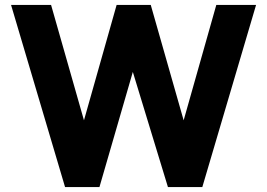

<svg xmlns="http://www.w3.org/2000/svg" viewBox="-20 -762 1087 782"><path d="M1023 -742H861L728 -272L594 -742H455L322 -272L188 -742H25L245 0H385L521 -469L664 0H804Z"/></svg>

Font: 18Franklin
Style: Bold
Weight: 700
Designer: Pablo Impallari, Rodrigo Fuenzalida (Modified by Dan O. Williams)
Version: Version 0.025;PS 000.025;hotconv 1.0.88;makeotf.lib2.5.64775